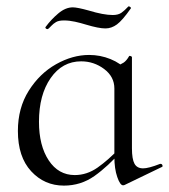

<svg xmlns="http://www.w3.org/2000/svg" viewBox="-20 -571 530 601"><path d="M36 -161Q36 -233 70 -287Q104 -341 155.5 -370Q207 -399 259 -399Q294 -399 326 -386Q358 -373 378 -350L338 -294Q338 -331 306 -355Q274 -379 234 -379Q175 -379 138.5 -326.5Q102 -274 102 -190Q102 -115 132.5 -69Q163 -23 214 -23Q252 -23 285.5 -46.5Q319 -70 354 -107L362 -100Q318 -50 275.5 -20Q233 10 180 10Q119 10 77.5 -35Q36 -80 36 -161ZM338 -80V-361Q358 -369 367 -375Q376 -381 384 -395Q385 -397 389 -395.5Q393 -394 393 -392V-107Q393 -73 401 -58.5Q409 -44 428 -44Q445 -44 481 -58H483Q487 -58 488.5 -53.5Q490 -49 486 -48L370 8Q368 9 365 9Q356 9 347 -17Q338 -43 338 -80ZM382 -551H383Q386 -551 388.5 -548.5Q391 -546 389 -544Q363 -507 346 -494.5Q329 -482 310 -482Q289 -482 249 -494Q233 -499 215 -503Q197 -507 180 -507Q164 -507 155.5 -502Q147 -497 140.5 -490Q134 -483 130 -480H128Q125 -480 123 -482.5Q121 -485 123 -487Q140 -510 162.5 -529Q185 -548 208 -548Q222 -548 258 -538Q304 -524 333 -524Q350 -524 360 -531Q370 -538 382 -551Z"/></svg>

Font: Cormorant Infant
Style: Regular
Weight: 400
Designer: Christian Thalmann (Catharsis Fonts)
Foundry: Catharsis Fonts
Version: Version 4.000